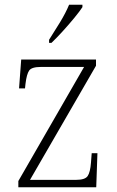

<svg xmlns="http://www.w3.org/2000/svg" viewBox="-20 -786 493 806"><path d="M57 0V-26L333 -505H152Q113 -505 102.5 -490Q92 -475 87 -434L85 -415H60L69 -536H383V-510L106 -31H300Q337 -31 348 -47Q359 -63 362 -104L365 -143H389L384 0ZM186 -619Q208 -653 232 -692.5Q256 -732 270 -766H326V-756Q315 -739 292 -711Q269 -683 243 -654.5Q217 -626 196 -606H186Z"/></svg>

Font: Noto Serif Georgian SemiCondensed ExtraLight
Style: Regular
Weight: 200
Width: 4
Designer: Monotype Design Team, Akaki Razmadze
Foundry: Google LLC
Version: Version 2.003; ttfautohint (v1.8.4.7-5d5b)